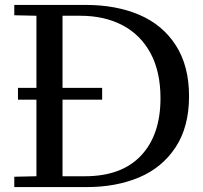

<svg xmlns="http://www.w3.org/2000/svg" viewBox="-20 -760 826 780"><path d="M38 -42 128 -44V-696L38 -698V-740H234V0H38ZM234 -696V-740H328Q452 -740 546.5 -699.5Q641 -659 694.5 -575.5Q748 -492 748 -369Q748 -245 693.5 -162Q639 -79 545.5 -39.5Q452 0 332 0H234V-44H325Q474 -44 553 -128Q632 -212 632 -361Q632 -469 591.5 -544Q551 -619 477.5 -657.5Q404 -696 306 -696ZM395 -355H53V-403H395Z"/></svg>

Font: Minipax
Style: Regular
Weight: 400
Designer: Raphaël Ronot
Foundry: Velvetyne Type Foundry
Version: Version 1.000